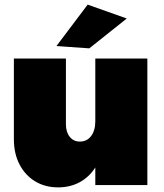

<svg xmlns="http://www.w3.org/2000/svg" viewBox="-20 -800 711 830"><path d="M617 -547V0H392V-76Q365 -34 324 -12Q283 10 231 10Q175 10 132 -16Q89 -42 64.5 -89Q40 -136 40 -198V-547H265V-263Q265 -229 281.5 -208.5Q298 -188 325 -188Q356 -188 374 -212Q392 -236 392 -276V-547ZM359 -780 528 -720 366 -591 224 -601Z"/></svg>

Font: Argentum Sans Black
Style: Regular
Weight: 900
Designer: Julieta Ulanovsky (Modified by Cristiano Sobral)
Foundry: Julieta Ulanovsky
Version: Version 1.000; ttfautohint (v1.5.65-e2d9)